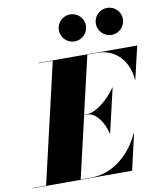

<svg xmlns="http://www.w3.org/2000/svg" viewBox="-155 -1093 994 1176"><g transform="rotate(-10 342.0 -504.5)"><path d="M507.5 -925.5C507.5 -879 545.5 -841 591.5 -841C638 -841 676 -879 676 -925.5C676 -971.5 638 -1009 591.5 -1009C545.5 -1009 507.5 -971.5 507.5 -925.5ZM277.5 -925.5C277.5 -879 315.5 -841 361.5 -841C408 -841 446 -879 446 -925.5C446 -971.5 408 -1009 361.5 -1009C315.5 -1009 277.5 -971.5 277.5 -925.5ZM358 -387C415 -387 460 -315 475 -248H477L541 -523H539C494 -456 415 -389 358 -389H340L423.5 -748H489C606 -748 679 -652 684 -545H686L734 -750H119V-748H208.5L35.5 -2H-50V0H570L622 -225H620C561 -98 452 -2 315 -2H250.5L340 -387Z"/></g></svg>

Font: Bodoni* 96pt Fatface
Style: Italic
Weight: 900
Italic angle: -13°
Version: Version 2.3